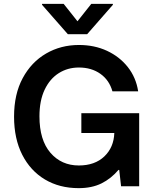

<svg xmlns="http://www.w3.org/2000/svg" viewBox="-20 -971 795 1001"><path d="M390.3 9.9Q290.1 9.9 214.3 -35.3Q138.5 -80.6 95.9 -164.2Q53.3 -247.9 53.3 -362.9Q53.3 -480.1 98.4 -563.7Q143.5 -647.4 220.2 -691.9Q296.9 -736.5 391.7 -736.5Q472.3 -736.5 538 -706Q603.7 -675.4 646.5 -621.1Q689.3 -566.8 700.3 -495H566.1Q549.7 -553.3 503.4 -586.1Q457 -619 391.3 -619Q332.7 -619 286.2 -589.5Q239.7 -560 212.7 -503.2Q185.7 -446.4 185.7 -364.3Q185.7 -240.8 242.9 -174.5Q300.1 -108.3 391 -108.3Q474.4 -108.3 524 -155.5Q573.5 -202.8 576 -277.7H404.1V-380.7H705.6V0H611.2L601.6 -85.2H597.7Q559.3 -39.8 509.2 -14.9Q459.2 9.9 390.3 9.9ZM311.8 -951 383.9 -860.1 456 -951H568.5V-946L434.3 -792.6H333.8L199.2 -946V-951Z"/></svg>

Font: Inter Zeller Semi Bold
Style: Regular
Weight: 600
Designer: Rasmus Andersson; Joe Bland
Foundry: zeller
Version: Version 3.015;git-dec3a8cb1